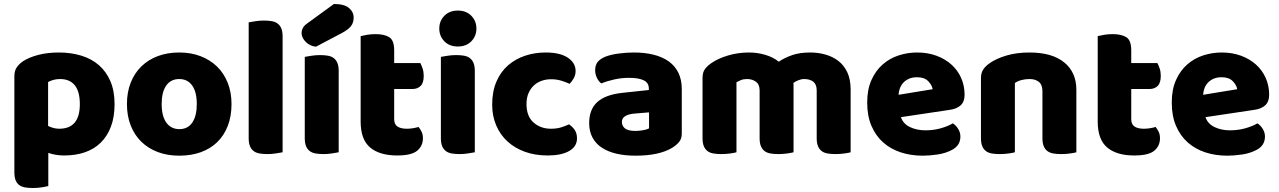

<svg xmlns="http://www.w3.org/2000/svg" viewBox="-20 -764 6409 962"><path d="M275 -501Q335 -501 386.5 -485.5Q438 -470 475 -438Q512 -406 533 -357.5Q554 -309 554 -242Q554 -178 536 -130Q518 -82 485 -49.5Q452 -17 405.5 -1Q359 15 302 15Q259 15 222 2V168Q212 171 190 174.5Q168 178 145 178Q123 178 105.5 175Q88 172 76 163Q64 154 58 138.5Q52 123 52 98V-382Q52 -409 63.5 -426Q75 -443 95 -457Q126 -477 172 -489Q218 -501 275 -501ZM277 -119Q380 -119 380 -242Q380 -306 354.5 -337Q329 -368 281 -368Q262 -368 247 -363.5Q232 -359 221 -353V-133Q233 -127 247 -123Q261 -119 277 -119Z M1140 -243Q1140 -181 1121 -132.5Q1102 -84 1067.5 -51Q1033 -18 985 -1Q937 16 878 16Q819 16 771 -2Q723 -20 688.5 -53.5Q654 -87 635 -135Q616 -183 616 -243Q616 -302 635 -350Q654 -398 688.5 -431.5Q723 -465 771 -483Q819 -501 878 -501Q937 -501 985 -482.5Q1033 -464 1067.5 -430.5Q1102 -397 1121 -349Q1140 -301 1140 -243ZM790 -243Q790 -182 813.5 -149.5Q837 -117 879 -117Q921 -117 943.5 -150Q966 -183 966 -243Q966 -303 943 -335.5Q920 -368 878 -368Q836 -368 813 -335.5Q790 -303 790 -243Z M1396 -1Q1385 1 1363.5 4.5Q1342 8 1320 8Q1298 8 1280.5 5Q1263 2 1251 -7Q1239 -16 1232.5 -31.5Q1226 -47 1226 -72V-652Q1237 -654 1258.5 -657.5Q1280 -661 1302 -661Q1324 -661 1341.5 -658Q1359 -655 1371 -646Q1383 -637 1389.5 -621.5Q1396 -606 1396 -581Z M1653 -744Q1705 -744 1728.5 -724Q1752 -704 1752 -676Q1752 -650 1738 -632.5Q1724 -615 1692 -598L1563 -530Q1533 -533 1512 -554Q1491 -575 1491 -599Q1491 -611 1497 -623Q1503 -635 1517 -645ZM1677 -1Q1666 1 1644.5 4.5Q1623 8 1601 8Q1579 8 1561.5 5Q1544 2 1532 -7Q1520 -16 1513.5 -31.5Q1507 -47 1507 -72V-479Q1518 -481 1539.5 -484.5Q1561 -488 1583 -488Q1605 -488 1622.5 -485Q1640 -482 1652 -473Q1664 -464 1670.5 -448.5Q1677 -433 1677 -408Z M1955 -167Q1955 -141 1971.5 -130Q1988 -119 2018 -119Q2033 -119 2049 -121.5Q2065 -124 2077 -128Q2086 -117 2092.5 -103.5Q2099 -90 2099 -71Q2099 -33 2070.5 -9Q2042 15 1970 15Q1882 15 1834.5 -25Q1787 -65 1787 -155V-583Q1798 -586 1818.5 -589.5Q1839 -593 1862 -593Q1906 -593 1930.5 -577.5Q1955 -562 1955 -512V-448H2086Q2092 -437 2097.5 -420.5Q2103 -404 2103 -384Q2103 -349 2087.5 -333.5Q2072 -318 2046 -318H1955Z M2181 -621Q2181 -659 2206.5 -685Q2232 -711 2274 -711Q2316 -711 2341.5 -685Q2367 -659 2367 -621Q2367 -583 2341.5 -557Q2316 -531 2274 -531Q2232 -531 2206.5 -557Q2181 -583 2181 -621ZM2359 -1Q2348 1 2326.5 4.5Q2305 8 2283 8Q2261 8 2243.5 5Q2226 2 2214 -7Q2202 -16 2195.5 -31.5Q2189 -47 2189 -72V-479Q2200 -481 2221.5 -484.5Q2243 -488 2265 -488Q2287 -488 2304.5 -485Q2322 -482 2334 -473Q2346 -464 2352.5 -448.5Q2359 -433 2359 -408Z M2741 -367Q2716 -367 2693.5 -359Q2671 -351 2654.5 -335.5Q2638 -320 2628 -297Q2618 -274 2618 -243Q2618 -181 2653.5 -150Q2689 -119 2740 -119Q2770 -119 2792 -126Q2814 -133 2831 -141Q2851 -127 2861 -110.5Q2871 -94 2871 -71Q2871 -30 2832 -7.5Q2793 15 2724 15Q2661 15 2610 -3.5Q2559 -22 2522.5 -55.5Q2486 -89 2466 -136Q2446 -183 2446 -240Q2446 -306 2467.5 -355.5Q2489 -405 2526 -437Q2563 -469 2611.5 -485Q2660 -501 2714 -501Q2786 -501 2825 -475Q2864 -449 2864 -408Q2864 -389 2855 -372.5Q2846 -356 2834 -344Q2817 -352 2793 -359.5Q2769 -367 2741 -367Z M3164 -108Q3181 -108 3201.5 -111.5Q3222 -115 3232 -121V-201L3160 -195Q3132 -193 3114 -183Q3096 -173 3096 -153Q3096 -133 3111.5 -120.5Q3127 -108 3164 -108ZM3156 -501Q3210 -501 3254.5 -490Q3299 -479 3330.5 -456.5Q3362 -434 3379 -399.5Q3396 -365 3396 -318V-94Q3396 -68 3381.5 -51.5Q3367 -35 3347 -23Q3282 16 3164 16Q3111 16 3068.5 6Q3026 -4 2995.5 -24Q2965 -44 2948.5 -75Q2932 -106 2932 -147Q2932 -216 2973 -253Q3014 -290 3100 -299L3231 -313V-320Q3231 -349 3205.5 -361.5Q3180 -374 3132 -374Q3094 -374 3058 -366Q3022 -358 2993 -346Q2980 -355 2971 -373.5Q2962 -392 2962 -412Q2962 -438 2974.5 -453.5Q2987 -469 3013 -480Q3042 -491 3081.5 -496Q3121 -501 3156 -501Z M3733 -501Q3774 -501 3813.5 -489.5Q3853 -478 3882 -455Q3912 -475 3949.5 -488Q3987 -501 4040 -501Q4078 -501 4114.5 -491Q4151 -481 4179.5 -459.5Q4208 -438 4225 -402.5Q4242 -367 4242 -316V-1Q4232 2 4210.5 5Q4189 8 4166 8Q4144 8 4126.5 5Q4109 2 4097 -7Q4085 -16 4078.5 -31.5Q4072 -47 4072 -72V-311Q4072 -341 4055 -354.5Q4038 -368 4009 -368Q3995 -368 3979 -361.5Q3963 -355 3955 -348Q3956 -344 3956 -340.5Q3956 -337 3956 -334V-1Q3945 2 3923.5 5Q3902 8 3880 8Q3858 8 3840.5 5Q3823 2 3811 -7Q3799 -16 3792.5 -31.5Q3786 -47 3786 -72V-311Q3786 -341 3767.5 -354.5Q3749 -368 3723 -368Q3705 -368 3692 -362.5Q3679 -357 3670 -352V-1Q3660 2 3638.5 5Q3617 8 3594 8Q3572 8 3554.5 5Q3537 2 3525 -7Q3513 -16 3506.5 -31.5Q3500 -47 3500 -72V-374Q3500 -401 3511.5 -417Q3523 -433 3543 -447Q3577 -471 3627.5 -486Q3678 -501 3733 -501Z M4603 16Q4544 16 4493.5 -0.5Q4443 -17 4405.5 -50Q4368 -83 4346.5 -133Q4325 -183 4325 -250Q4325 -316 4346.5 -363.5Q4368 -411 4403 -441.5Q4438 -472 4483 -486.5Q4528 -501 4575 -501Q4628 -501 4671.5 -485Q4715 -469 4746.5 -441Q4778 -413 4795.5 -374Q4813 -335 4813 -289Q4813 -255 4794 -237Q4775 -219 4741 -214L4494 -177Q4505 -144 4539 -127.5Q4573 -111 4617 -111Q4658 -111 4694.5 -121.5Q4731 -132 4754 -146Q4770 -136 4781 -118Q4792 -100 4792 -80Q4792 -35 4750 -13Q4718 4 4678 10Q4638 16 4603 16ZM4575 -377Q4551 -377 4533.5 -369Q4516 -361 4505 -348.5Q4494 -336 4488.5 -320.5Q4483 -305 4482 -289L4653 -317Q4650 -337 4631 -357Q4612 -377 4575 -377Z M5203 -308Q5203 -339 5185.5 -353.5Q5168 -368 5138 -368Q5118 -368 5098.5 -363Q5079 -358 5065 -348V-1Q5055 2 5033.5 5Q5012 8 4989 8Q4967 8 4949.5 5Q4932 2 4920 -7Q4908 -16 4901.5 -31.5Q4895 -47 4895 -72V-372Q4895 -399 4906.5 -416Q4918 -433 4938 -447Q4972 -471 5023.5 -486Q5075 -501 5138 -501Q5251 -501 5312 -451.5Q5373 -402 5373 -314V-1Q5363 2 5341.5 5Q5320 8 5297 8Q5275 8 5257.5 5Q5240 2 5228 -7Q5216 -16 5209.5 -31.5Q5203 -47 5203 -72Z M5648 -167Q5648 -141 5664.5 -130Q5681 -119 5711 -119Q5726 -119 5742 -121.5Q5758 -124 5770 -128Q5779 -117 5785.5 -103.5Q5792 -90 5792 -71Q5792 -33 5763.5 -9Q5735 15 5663 15Q5575 15 5527.5 -25Q5480 -65 5480 -155V-583Q5491 -586 5511.5 -589.5Q5532 -593 5555 -593Q5599 -593 5623.5 -577.5Q5648 -562 5648 -512V-448H5779Q5785 -437 5790.5 -420.5Q5796 -404 5796 -384Q5796 -349 5780.5 -333.5Q5765 -318 5739 -318H5648Z M6129 16Q6070 16 6019.5 -0.5Q5969 -17 5931.5 -50Q5894 -83 5872.5 -133Q5851 -183 5851 -250Q5851 -316 5872.5 -363.5Q5894 -411 5929 -441.5Q5964 -472 6009 -486.5Q6054 -501 6101 -501Q6154 -501 6197.5 -485Q6241 -469 6272.5 -441Q6304 -413 6321.5 -374Q6339 -335 6339 -289Q6339 -255 6320 -237Q6301 -219 6267 -214L6020 -177Q6031 -144 6065 -127.5Q6099 -111 6143 -111Q6184 -111 6220.5 -121.5Q6257 -132 6280 -146Q6296 -136 6307 -118Q6318 -100 6318 -80Q6318 -35 6276 -13Q6244 4 6204 10Q6164 16 6129 16ZM6101 -377Q6077 -377 6059.5 -369Q6042 -361 6031 -348.5Q6020 -336 6014.5 -320.5Q6009 -305 6008 -289L6179 -317Q6176 -337 6157 -357Q6138 -377 6101 -377Z"/></svg>

Font: Baloo Tammudu
Style: Regular
Weight: 400
Designer: Omkar Shende and Ek Type
Foundry: Ek Type
Version: Version 1.007;PS 1.000;hotconv 1.0.88;makeotf.lib2.5.647800